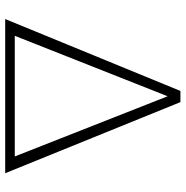

<svg xmlns="http://www.w3.org/2000/svg" viewBox="-8 -690 698 721"><g transform="rotate(90 340.5 -329.0)"><path d="M363 -658 630 0H51L321 -658ZM114 -36H567L341 -610Z"/></g></svg>

Font: EauTestInfant Light
Style: Regular
Weight: 300
Designer: Christian Thalmann (Catharsis Fonts)
Version: Version 0.001;PS 000.001;hotconv 1.0.88;makeotf.lib2.5.64775